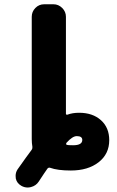

<svg xmlns="http://www.w3.org/2000/svg" viewBox="-20 -794 540 883"><path d="M78.1 60.5Q57.6 48.8 52.7 27.3Q51.8 20.5 51.8 14.6Q51.8 -1 60.5 -14.6Q104.5 -77.1 126 -105.5Q129.9 -111.3 128.9 -119.1Q126 -135.7 126 -154.3V-716.8Q126 -740.2 142.6 -757.3Q159.2 -774.4 183.6 -774.4H225.6Q249 -774.4 266.1 -757.3Q283.2 -740.2 283.2 -716.8V-270.5Q283.2 -268.6 285.2 -267.1Q287.1 -265.6 290 -266.6Q313.5 -275.4 343.8 -275.4Q406.2 -275.4 444.3 -241.2Q482.4 -207 482.4 -149.4Q482.4 -85.9 433.6 -47.9Q384.8 -9.8 305.7 -9.8Q245.1 -9.8 210 -22.5Q203.1 -24.4 198.2 -18.6Q185.5 -1 158.2 41Q145.5 60.5 122.1 66.4Q114.3 68.4 107.4 68.4Q91.8 68.4 78.1 60.5ZM286.1 -137.7Q284.2 -134.8 284.2 -132.8Q284.2 -130.9 285.2 -128.9Q286.1 -128.9 287.1 -127.9Q291 -126 316.4 -126Q358.4 -126 358.4 -150.4Q358.4 -168 333 -168Q313.5 -168 286.1 -137.7Z"/></svg>

Font: Rounded Mgen+ 1m bold
Style: Bold
Weight: 700
Designer: [Source Han Sans]
Ryoko NISHIZUKA  (kana & ideographs); Paul D. Hunt (Latin, Greek & Cyrillic); Wenlong ZHANG  (bopomofo
Version: Version 1.059.20150602